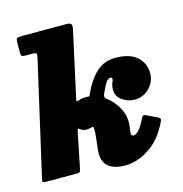

<svg xmlns="http://www.w3.org/2000/svg" viewBox="-139 -886 971 1018"><g transform="rotate(-15 346.5 -377.5)"><path d="M664.5 -148Q622.5 -60.5 557 -17.8Q491.5 25 426 25Q361.5 25 330 -3.5Q298.5 -32 305.5 -96L312.5 -160Q313.5 -171.5 314.5 -183.5Q315.5 -195.5 314 -207Q315 -215.5 311.8 -216.8Q308.5 -218 300 -215.5Q289 -212 274 -212Q256 -212 242 -223Q234 -229.5 231.5 -227.2Q229 -225 227 -217L188.5 -26Q185 -10 182.2 -5Q179.5 0 160 0H3Q-22 0 -22.8 -5.2Q-23.5 -10.5 -19 -30L122 -647Q126 -664.5 123.2 -669.8Q120.5 -675 98.5 -675H63Q47 -675 43 -679.2Q39 -683.5 39 -699V-749Q39 -771 44.8 -775.5Q50.5 -780 72 -780H311.5Q334.5 -780 341 -773.5Q347.5 -767 342 -741L265 -390Q263 -382.5 262 -375Q261 -367.5 275.5 -372.5Q293 -379 315.5 -379Q318.5 -379 321.5 -379Q324.5 -379 327.5 -378.5Q334.5 -378 336 -380Q337.5 -382 339.5 -387.5Q340.5 -390 341.5 -392.2Q342.5 -394.5 343.5 -397Q373 -461.5 415.2 -500.8Q457.5 -540 520 -540Q599 -540 638.5 -504Q678 -468 678 -414Q678 -382 662.2 -356Q646.5 -330 620.8 -314.5Q595 -299 565.5 -299Q524.5 -299 494.5 -321.8Q464.5 -344.5 464.5 -378Q464.5 -402 470.8 -415Q477 -428 477 -436Q477 -442 473.8 -443.5Q470.5 -445 467 -445Q456 -445 444.5 -429.8Q433 -414.5 415.5 -375Q415 -373 414 -371.2Q413 -369.5 412 -367Q409.5 -361 410.8 -354.8Q412 -348.5 421.5 -341Q459.5 -312 483 -266.5Q506.5 -221 499.5 -168L495.5 -139Q492.5 -117 509 -117Q518.5 -117 535.2 -132.5Q552 -148 575 -196Q580.5 -205.5 585 -206.8Q589.5 -208 602 -202.5L657.5 -175.5Q667.5 -170.5 669.2 -165.8Q671 -161 664.5 -148Z"/></g></svg>

Font: Besley* Fatface
Style: Italic
Weight: 900
Italic angle: -13°
Designer: Owen Earl
Foundry: indestructible type*
Version: Version 3.000; ttfautohint (v1.8.3)